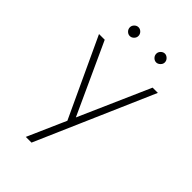

<svg xmlns="http://www.w3.org/2000/svg" viewBox="-218 -614 879 879"><g transform="rotate(45 221.5 -175.0)"><path d="M127 185 378 -385H412L164 185ZM212 4 31 -385H68L238 -14ZM109 -507Q109 -518 117.5 -526.5Q126 -535 137 -535Q148 -535 156.5 -526.5Q165 -518 165 -506Q165 -495 156.5 -486.5Q148 -478 137 -478Q126 -478 117.5 -486.5Q109 -495 109 -507ZM280 -507Q280 -518 288.5 -526.5Q297 -535 308 -535Q318 -535 327 -526.5Q336 -518 336 -506Q336 -495 327 -486.5Q318 -478 308 -478Q297 -478 288.5 -486.5Q280 -495 280 -507Z"/></g></svg>

Font: Josefin Sans ExtraLight
Style: Regular
Weight: 250
Designer: Santiago Orozco
Foundry: Typemade
Version: Version 2.000